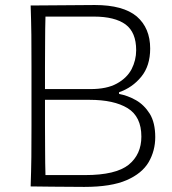

<svg xmlns="http://www.w3.org/2000/svg" viewBox="-20 -736 679 758"><path d="M312.9 1.9C383.8 1.9 439.5 -7.1 480 -24.8C520.5 -42.4 549.5 -66.2 567.1 -96.2C584.3 -126.2 592.9 -159 592.9 -194.8C592.9 -232.4 585.7 -263.3 571.4 -286.7C556.7 -310 538.6 -328.1 516.7 -340.5C494.8 -352.9 472.4 -361 450 -365.2V-371.9C484.8 -383.8 514.3 -404.3 537.6 -432.9C561 -461.4 572.9 -498.6 572.9 -544.3C572.9 -598.1 555.2 -640.5 520 -671C484.3 -701 429 -716.2 354.3 -716.2C308.6 -716.2 264.8 -715.7 222.4 -715.2C180 -714.8 139.5 -714.3 101 -714.3C102.4 -673.8 103.3 -635.2 103.8 -598.1C104.3 -561 104.3 -520.5 104.3 -476.2V-237.6C104.3 -193.8 104.3 -153.3 103.8 -116.2C103.3 -79 102.4 -40.5 101 0C120.5 0 148.6 0.5 185.7 1C222.4 1.4 264.8 1.9 312.9 1.9ZM157.6 -384.3V-471C157.6 -507.6 157.6 -541.9 158.1 -573.8C158.1 -605.7 158.6 -637.6 159.5 -670.5H351C405.7 -670.5 447.6 -660 475.7 -639.5C503.8 -618.6 517.6 -584.8 517.6 -537.6C517.6 -511.4 511.4 -486.2 499.5 -462.9C487.1 -439.5 467.6 -420.5 441.4 -406.2C414.8 -391.4 380 -384.3 336.7 -384.3ZM159.5 -44.8C158.6 -77.1 158.1 -109 158.1 -140.5C157.6 -171.9 157.6 -206.2 157.6 -242.9V-341.9H333.3C397.6 -341.9 447.6 -331 483.8 -309C520 -286.7 538.1 -249.5 538.1 -196.7C538.1 -150 521.4 -112.9 488.1 -85.7C454.3 -58.6 397.1 -44.8 316.2 -44.8Z"/></svg>

Font: Pinar Light
Style: Regular
Weight: 300
Designer: Amin Abedi
Version: Version 2.00;September 9, 2021;FontCreator 13.0.0.2683 64-bi